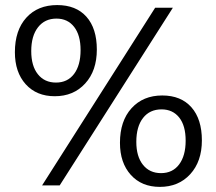

<svg xmlns="http://www.w3.org/2000/svg" viewBox="-20 -731 858 762"><path d="M197.3 -349.1Q125 -349.1 82 -396.7Q39.1 -444.3 39.1 -523.9Q39.1 -610.8 84.5 -660.9Q129.9 -710.9 207 -710.9Q281.7 -710.9 323 -664.6Q364.3 -618.2 364.3 -534.2Q364.3 -450.2 318.1 -399.7Q272 -349.1 197.3 -349.1ZM204.1 -657.2Q157.7 -657.2 130.9 -622.8Q104 -588.4 104 -528.3Q104 -469.2 130.4 -436.3Q156.7 -403.3 202.1 -403.3Q248 -403.3 273.9 -437.5Q299.8 -471.7 299.8 -532.2Q299.8 -591.3 274.2 -624.3Q248.5 -657.2 204.1 -657.2ZM666 -700.2 216.8 4.9H147L595.7 -700.2ZM614.3 10.7Q542 10.7 499 -37.1Q456.1 -85 456.1 -164.1Q456.1 -251 502 -301.5Q547.9 -352.1 624 -352.1Q698.2 -352.1 739.7 -305.2Q781.2 -258.3 781.2 -173.8Q781.2 -90.3 735.1 -39.8Q689 10.7 614.3 10.7ZM621.1 -296.9Q574.2 -296.9 547.6 -262.7Q521 -228.5 521 -168Q521 -109.9 547.4 -76.9Q573.7 -43.9 619.1 -43.9Q665 -43.9 690.9 -78.4Q716.8 -112.8 716.8 -172.9Q716.8 -232.4 691.2 -264.6Q665.5 -296.9 621.1 -296.9Z"/></svg>

Font: Samim FD
Style: FD
Weight: 400
Foundry: DejaVu fonts team - Redesigned by Saber Rastikerdar
Version: Version 4.00 December 17, 2020